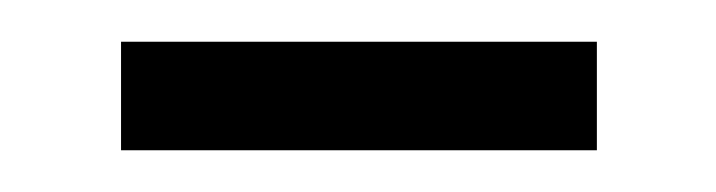

<svg xmlns="http://www.w3.org/2000/svg" viewBox="-20 -316 343 92"><path d="M38 -244V-296H266V-244Z"/></svg>

Font: Noto Sans Display Light
Style: Regular
Weight: 300
Designer: Monotype Design Team
Foundry: Monotype Imaging Inc.
Version: Version 2.003